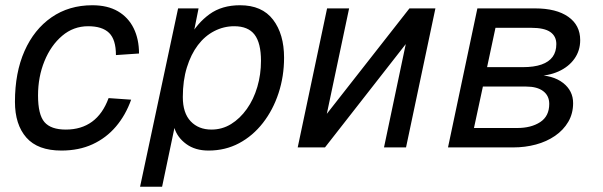

<svg xmlns="http://www.w3.org/2000/svg" viewBox="-20 -562 2299 732"><path d="M214 12Q124 12 80.5 -37.5Q37 -87 37 -174Q37 -285 73.5 -367.5Q110 -450 176.5 -496Q243 -542 332 -542Q390 -542 429.5 -519Q469 -496 489.5 -454.5Q510 -413 510 -358L422 -352Q422 -411 396 -436.5Q370 -462 316 -462Q260 -462 217 -425.5Q174 -389 149.5 -329Q125 -269 125 -198Q125 -125 149.5 -96.5Q174 -68 231 -68Q290 -68 331 -98Q372 -128 394 -188L480 -182Q459 -123 422 -79.5Q385 -36 333 -12Q281 12 214 12Z M514 150 659 -530H737L713 -410L701 -418Q732 -474 779 -508Q826 -542 895 -542Q979 -542 1021 -487Q1063 -432 1063 -342Q1063 -271 1042 -207Q1021 -143 982.5 -93.5Q944 -44 891.5 -16Q839 12 775 12Q724 12 690 -13Q656 -38 645 -74L598 150ZM786 -68Q827 -68 861 -89Q895 -110 921 -146.5Q947 -183 961 -230.5Q975 -278 975 -330Q975 -398 950.5 -430Q926 -462 873 -462Q833 -462 797 -443.5Q761 -425 734.5 -390Q708 -355 692.5 -305Q677 -255 677 -192Q677 -131 707 -99.5Q737 -68 786 -68Z M1115 0 1227 -530H1311L1226 -128L1541 -530H1640L1528 0H1444L1527 -394L1219 0Z M1688 0 1800 -530H2020Q2101 -530 2146.5 -498Q2192 -466 2192 -409Q2192 -369 2170 -338Q2148 -307 2109 -289.5Q2070 -272 2019 -272L2020 -276Q2088 -276 2126.5 -246Q2165 -216 2165 -169Q2165 -129 2146.5 -97.5Q2128 -66 2096 -44Q2064 -22 2023 -11Q1982 0 1937 0ZM1787 -74H1952Q2005 -74 2039.5 -96.5Q2074 -119 2074 -166Q2074 -197 2051 -214.5Q2028 -232 1986 -232H1821ZM1837 -306H1973Q2016 -306 2044.5 -316Q2073 -326 2087 -345.5Q2101 -365 2101 -394Q2101 -424 2078 -440Q2055 -456 2005 -456H1869Z"/></svg>

Font: Geist
Style: Italic
Weight: 400
Italic angle: -12°
Designer: Basement.studio, Andrés Briganti, Mateo Zaragoza
Foundry: Basement.studio, Vercel, Andrés Briganti, Guido Ferreyra, Mateo Zaragoza
Version: Version 1.500